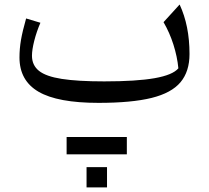

<svg xmlns="http://www.w3.org/2000/svg" viewBox="-20 -440 906 833"><path d="M753.9 -143.6Q749 -194.3 732.4 -246.6Q715.8 -298.8 689.5 -343.8L759.3 -420.4Q802.2 -328.6 802.2 -205.6Q802.2 -129.9 763.2 -83.3Q724.1 -36.6 637.5 -15.1Q550.8 6.3 407.7 6.3Q230 6.3 147.2 -42Q64.5 -90.3 64.5 -190.9Q64.5 -228.5 71 -266.6Q77.6 -304.7 93.3 -359.9L155.3 -341.3Q138.7 -302.7 128.7 -263.4Q118.7 -224.1 118.7 -198.2Q118.7 -157.2 148.9 -132.8Q179.2 -108.4 247.8 -97.7Q316.4 -86.9 432.1 -86.9Q572.3 -86.9 650.9 -100.8Q729.5 -114.7 753.9 -143.6ZM355.5 285.2H444.3V373H355.5ZM269 229.5V154.3H530.3V229.5Z"/></svg>

Font: Pinar DS3-Regular
Style: Regular
Weight: 400
Designer: Amin Abedi
Version: Version 2.000